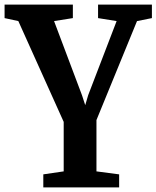

<svg xmlns="http://www.w3.org/2000/svg" viewBox="-23 -576 683 838"><path d="M295 -556V-497L213 -484L335 -160L349 -117L362 -161L486 -484L405 -497V-556H640V-497L575 -484L398 -52V172L497 185V242H166V185L255 172V-44L57 -484L-3 -497V-556Z"/></svg>

Font: Koeln Type Serif
Style: Bold
Weight: 700
Designer: Eben Sorkin
Foundry: Eben Sorkin
Version: Version 2.002